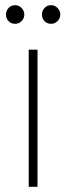

<svg xmlns="http://www.w3.org/2000/svg" viewBox="-20 -722 256 742"><path d="M125 0H91V-530H125ZM177 -630Q162 -630 152 -640.5Q142 -651 142 -666Q142 -680 152 -691Q162 -702 177 -702Q192 -702 202.5 -691Q213 -680 213 -666Q213 -651 202.5 -640.5Q192 -630 177 -630ZM38 -630Q23 -630 13 -640.5Q3 -651 3 -666Q3 -680 13 -691Q23 -702 38 -702Q53 -702 63.5 -691Q74 -680 74 -666Q74 -651 63.5 -640.5Q53 -630 38 -630Z"/></svg>

Font: Be Vietnam Pro Variable Thin
Style: Regular
Weight: 100
Designer: Lam Bao, Tony Le, Vietanh Nguyen
Foundry: Yellow Type Foundry
Version: Version 1.002